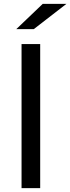

<svg xmlns="http://www.w3.org/2000/svg" viewBox="-20 -969 362 989"><path d="M91 -742H187V0H91ZM200 -949H322L154 -819H64Z"/></svg>

Font: Idrija
Style: Regular
Weight: 500
Designer: Julieta Ulanovsky
Foundry: Julieta Ulanovsky
Version: Version 7.200